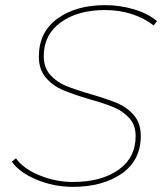

<svg xmlns="http://www.w3.org/2000/svg" viewBox="-20 -723 641 746"><path d="M26 -95 42 -108Q70 -68 133 -42Q196 -16 264 -16Q373 -16 440 -63Q507 -110 507 -194Q507 -237 482.5 -264Q458 -291 422.5 -306Q387 -321 326 -338Q262 -357 223.5 -373.5Q185 -390 158 -421.5Q131 -453 131 -503Q131 -598 203 -650.5Q275 -703 388 -703Q446 -703 500 -687Q554 -671 590 -641L577 -624Q540 -653 491.5 -668.5Q443 -684 388 -684Q282 -684 216 -636Q150 -588 150 -505Q150 -461 174.5 -433Q199 -405 235 -390Q271 -375 333 -357Q398 -338 436 -322Q474 -306 500.5 -275Q527 -244 527 -195Q527 -100 453 -48.5Q379 3 263 3Q189 3 122 -25Q55 -53 26 -95Z"/></svg>

Font: Montserrat Alternates Thin
Style: Italic
Weight: 250
Italic angle: -11.3°
Designer: Julieta Ulanovsky
Foundry: Julieta Ulanovsky
Version: Version 7.200